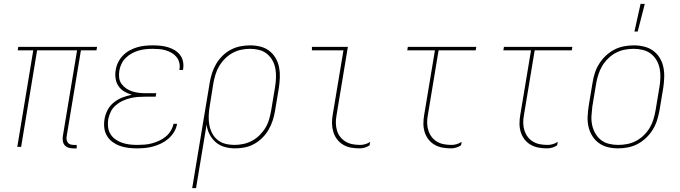

<svg xmlns="http://www.w3.org/2000/svg" viewBox="-20 -764 3540 999"><path d="M379 8H361Q348 8 336.5 4.5Q325 1 317 -8Q309 -17 307 -30Q305 -43 307 -56L381 -502H173L90 0H70L153 -502H72L75 -520H485L482 -502H401L327 -56Q325 -47 326.5 -38Q328 -29 333 -22Q338 -15 346.5 -12.5Q355 -10 364 -10H379Z M692 8Q669 8 646 5Q623 2 602.5 -5.5Q582 -13 564.5 -26Q547 -39 536 -58Q525 -77 522.5 -99.5Q520 -122 524 -145Q528 -169 540 -192Q552 -215 573 -231.5Q594 -248 617.5 -257Q641 -266 666 -271Q645 -277 626.5 -288Q608 -299 596.5 -316Q585 -333 581.5 -355Q578 -377 582 -399Q585 -420 594.5 -439.5Q604 -459 619.5 -475Q635 -491 654 -501.5Q673 -512 693.5 -518Q714 -524 734.5 -526Q755 -528 775 -528Q796 -528 815.5 -526Q835 -524 853.5 -518.5Q872 -513 888 -503.5Q904 -494 916 -479Q928 -464 932 -445Q936 -426 933 -406L932 -400H913L914 -405Q917 -422 912.5 -439Q908 -456 897.5 -468.5Q887 -481 873 -489Q859 -497 843 -502Q827 -507 809 -508.5Q791 -510 774 -510Q756 -510 737.5 -508Q719 -506 701.5 -501Q684 -496 666.5 -486.5Q649 -477 635 -463.5Q621 -450 612.5 -432.5Q604 -415 601 -397Q598 -378 600 -360Q602 -342 612 -328Q622 -314 636.5 -304Q651 -294 668 -288.5Q685 -283 703 -281Q721 -279 740 -279H793L790 -261H737Q717 -261 697 -259.5Q677 -258 657 -253Q637 -248 617.5 -239Q598 -230 581.5 -215.5Q565 -201 556 -182Q547 -163 543 -143Q540 -122 542.5 -102Q545 -82 555 -66Q565 -50 580.5 -39Q596 -28 614.5 -21.5Q633 -15 653 -12.5Q673 -10 693 -10Q712 -10 731.5 -11.5Q751 -13 770 -18Q789 -23 807.5 -31.5Q826 -40 842 -53Q858 -66 868.5 -83.5Q879 -101 883 -120H902L901 -119Q898 -98 886 -78Q874 -58 857 -43Q840 -28 819.5 -18Q799 -8 777.5 -2Q756 4 734.5 6Q713 8 692 8Z M980 215 1071 -333Q1075 -358 1083 -383Q1091 -408 1104.5 -431Q1118 -454 1137.5 -473.5Q1157 -493 1181 -505.5Q1205 -518 1230.5 -523Q1256 -528 1281 -528Q1309 -528 1335 -521.5Q1361 -515 1381 -499.5Q1401 -484 1414 -462Q1427 -440 1432 -414.5Q1437 -389 1436 -361.5Q1435 -334 1431 -307L1411 -187Q1407 -162 1399 -137.5Q1391 -113 1378 -90Q1365 -67 1345.5 -47.5Q1326 -28 1302.5 -15Q1279 -2 1253.5 3Q1228 8 1203 8Q1175 8 1148.5 0.5Q1122 -7 1102.5 -24Q1083 -41 1070.5 -65Q1058 -89 1055 -116L1000 215ZM1200 -10Q1223 -10 1246.5 -15Q1270 -20 1291.5 -31.5Q1313 -43 1331 -61Q1349 -79 1361.5 -100Q1374 -121 1380.5 -144Q1387 -167 1391 -190L1411 -310Q1415 -334 1416 -358.5Q1417 -383 1413 -406Q1409 -429 1398 -449Q1387 -469 1369.5 -483.5Q1352 -498 1329 -504Q1306 -510 1281 -510Q1258 -510 1234.5 -505Q1211 -500 1190 -488.5Q1169 -477 1151 -459Q1133 -441 1120.5 -420Q1108 -399 1101 -376Q1094 -353 1090 -330L1071 -211Q1067 -187 1066 -162.5Q1065 -138 1069 -115Q1073 -92 1083.5 -71.5Q1094 -51 1111.5 -36.5Q1129 -22 1152 -16Q1175 -10 1200 -10Z M1851 8Q1828 8 1806 4Q1784 0 1765.5 -11Q1747 -22 1734 -39Q1721 -56 1714.5 -77Q1708 -98 1707.5 -120.5Q1707 -143 1711 -166L1767 -502H1603V-520H1790L1731 -164Q1727 -143 1727.5 -123Q1728 -103 1733.5 -84.5Q1739 -66 1751 -51Q1763 -36 1779.5 -26.5Q1796 -17 1815 -13.5Q1834 -10 1854 -10Q1867 -10 1881 -14Q1895 -18 1906 -26L1903 -8Q1892 0 1878 4Q1864 8 1851 8Z M2327 8Q2304 8 2282 4Q2260 0 2241 -11Q2222 -22 2209 -39Q2196 -56 2189.5 -77Q2183 -98 2183 -120.5Q2183 -143 2187 -166L2243 -502H2099L2102 -520H2458L2455 -502H2262L2206 -164Q2202 -143 2202.5 -123Q2203 -103 2209 -84.5Q2215 -66 2226.5 -51Q2238 -36 2254.5 -26.5Q2271 -17 2290 -13.5Q2309 -10 2330 -10Q2343 -10 2356.5 -14Q2370 -18 2382 -26L2379 -8Q2367 0 2353.5 4Q2340 8 2327 8Z M2827 8Q2804 8 2782 4Q2760 0 2741 -11Q2722 -22 2709 -39Q2696 -56 2689.5 -77Q2683 -98 2683 -120.5Q2683 -143 2687 -166L2743 -502H2599L2602 -520H2958L2955 -502H2762L2706 -164Q2702 -143 2702.5 -123Q2703 -103 2709 -84.5Q2715 -66 2726.5 -51Q2738 -36 2754.5 -26.5Q2771 -17 2790 -13.5Q2809 -10 2830 -10Q2843 -10 2856.5 -14Q2870 -18 2882 -26L2879 -8Q2867 0 2853.5 4Q2840 8 2827 8Z M3195 8Q3168 8 3142 1.5Q3116 -5 3095.5 -20Q3075 -35 3061.5 -57Q3048 -79 3042 -105Q3036 -131 3037.5 -158.5Q3039 -186 3043 -213L3063 -333Q3067 -359 3075 -384Q3083 -409 3097.5 -432Q3112 -455 3132 -474Q3152 -493 3176 -505.5Q3200 -518 3226 -523Q3252 -528 3278 -528Q3305 -528 3331.5 -521.5Q3358 -515 3378.5 -500Q3399 -485 3412.5 -463Q3426 -441 3431.5 -415Q3437 -389 3436 -361.5Q3435 -334 3431 -307L3411 -187Q3406 -161 3398 -136Q3390 -111 3375.5 -88Q3361 -65 3341 -46Q3321 -27 3297 -14.5Q3273 -2 3247 3Q3221 8 3195 8ZM3196 -10Q3219 -10 3243 -14.5Q3267 -19 3289 -30.5Q3311 -42 3329.5 -60Q3348 -78 3360.5 -99Q3373 -120 3380 -143.5Q3387 -167 3391 -190L3411 -310Q3415 -334 3416 -358.5Q3417 -383 3412.5 -406.5Q3408 -430 3396.5 -450Q3385 -470 3367 -484Q3349 -498 3325.5 -504Q3302 -510 3277 -510Q3254 -510 3230.5 -505.5Q3207 -501 3185 -489.5Q3163 -478 3144.5 -460Q3126 -442 3113.5 -421Q3101 -400 3093.5 -376.5Q3086 -353 3082 -330L3062 -210Q3059 -186 3057.5 -161.5Q3056 -137 3061 -113.5Q3066 -90 3077.5 -70Q3089 -50 3106.5 -36Q3124 -22 3147.5 -16Q3171 -10 3196 -10ZM3281 -600 3313 -744H3335L3298 -600Z"/></svg>

Font: Iosevka Term Curly Th Obl
Style: Regular
Weight: 100
Italic angle: -9°
Designer: Belleve Invis
Foundry: Belleve Invis
Version: Version 32.3.0